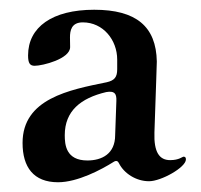

<svg xmlns="http://www.w3.org/2000/svg" viewBox="-20 -754 413 394"><path d="M99.1 -380C139.2 -380 187.9 -405.9 212.7 -421.5C219.1 -425.8 222.3 -422.9 224.1 -419C234.4 -398.4 258.9 -382.1 285.9 -382.1C310.7 -382.1 361.5 -410.5 361.5 -426.8C361.5 -429.7 360.8 -432.5 356.9 -432.5C354 -432.5 347.7 -425.4 329.2 -425.4C307.2 -425.4 295.5 -441.4 296.9 -482.2C300.4 -593 301.5 -605.8 301.8 -627.8C300.4 -699.6 259.6 -734 173.3 -734C87.4 -734 37.6 -698.5 37.6 -640.3C37.6 -624.6 41.2 -619 51.1 -619C67.5 -619 123.9 -633.2 123.9 -657.3L123.6 -677.2C123.6 -691.1 126.4 -708.1 149.9 -708.1C191.8 -708.1 220.5 -671.9 220.5 -631.7V-611.9C220.5 -595.5 214.8 -588.8 198.9 -585.2C122.2 -569.6 26.3 -551.5 26.3 -460.6C26.3 -411.2 48.7 -380 99.1 -380ZM112.9 -476.6C112.9 -526.3 145.6 -552.6 197.8 -565C214.1 -567.8 219.5 -563.2 218.8 -546.9L216.3 -476.6C216.3 -438.2 188.9 -424.7 159.4 -424.7C115.1 -424.7 112.9 -457.4 112.9 -476.6Z"/></svg>

Font: Margiela Serif Medium
Style: Regular
Weight: 500
Designer: Andreas Faust, Stefan Endress
Version: Version 1.002;FEAKit 1.0